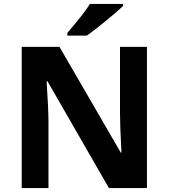

<svg xmlns="http://www.w3.org/2000/svg" viewBox="-20 -951 853 971"><path d="M723.1 0H530.8L220.2 -540H215.8Q225.1 -397 225.1 -335.9V0H89.8V-713.9H280.8L590.8 -179.2H594.2Q586.9 -318.4 586.9 -376V-713.9H723.1ZM320.3 -771V-784.2Q404.3 -881.8 435.1 -931.2H602.1V-920.9Q576.7 -895.5 515.4 -845.5Q454.1 -795.4 419.4 -771Z"/></svg>

Font: Zoram GWebM
Style: Bold
Weight: 700
Foundry: Ascender Corporation
Version: Version 1.000